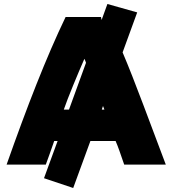

<svg xmlns="http://www.w3.org/2000/svg" viewBox="-20 -809 865 960"><path d="M209 14C223 -22 234 -57 251 -104H268L200 82L346 131L432 -104H558C571 -74 580 -47 601 14H809C734 -183 655 -402 593 -547L666 -747L517 -789L488 -709C487 -716 485 -724 485 -724H308C210 -520 115 -275 13 14ZM402 -515C405 -509 409 -499 410 -495L325 -261H299C317 -315 372 -447 402 -515ZM489 -261 495 -279C498 -272 497 -274 502 -261Z"/></svg>

Font: Repo ExtraBlack
Style: Regular
Weight: 400
Designer: Stefan Peev
Foundry: Context Ltd
Version: Version 001.502